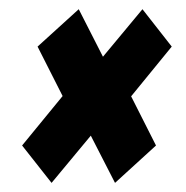

<svg xmlns="http://www.w3.org/2000/svg" viewBox="-20 -534 405 417"><path d="M92 -136.8 28 -218 116 -325.4 61.6 -432.8 151 -514 203.6 -410.8 289.4 -514 353 -432.8 264.8 -324.8 318.8 -218 229.8 -136.8 177.2 -239.4Z"/></svg>

Font: Georama ExtraCondensed Thin
Style: Italic
Weight: 100
Width: 2
Italic angle: -9°
Designer: Jean-Baptiste Levee
Foundry: Production Type
Version: Version 1.001